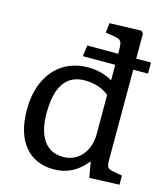

<svg xmlns="http://www.w3.org/2000/svg" viewBox="-115 -854 823 956"><g transform="rotate(15 296.0 -376.0)"><path d="M251 14Q154 14 100 -52.5Q46 -119 46 -238Q46 -325 76 -388.5Q106 -452 160.5 -486.5Q215 -521 290 -521Q323 -521 356.5 -512Q390 -503 413 -488V-568H246L254 -625H413V-644Q413 -679 405.5 -689.5Q398 -700 370 -704L326 -711L332 -761L495 -766L506 -755V-625H582V-568H506V-98Q506 -74 512.5 -65.5Q519 -57 539 -53L588 -44V3L434 9L420 -70H417Q351 14 251 14ZM280 -58Q339 -58 376 -101Q413 -144 413 -212V-413Q361 -454 288 -454Q145 -454 145 -248Q145 -156 180 -107Q215 -58 280 -58Z"/></g></svg>

Font: Literata 12pt
Style: Regular
Weight: 400
Designer: Latin by Veronika Burian and Jose Scaglione. Greek by Irene Vlachou. Cyrillic by Vera Evstafieva.
Foundry: TypeTogether
Version: Version 3.002